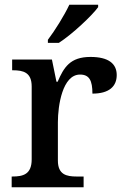

<svg xmlns="http://www.w3.org/2000/svg" viewBox="-20 -786 525 806"><path d="M181 -606H227C283 -642 367 -721 392 -756V-766H271C250 -721 210 -657 181 -619ZM29 0H331V-45H302C259 -45 223 -53 223 -112V-273C223 -342 242 -473 316 -473C355 -473 368 -448 368 -393C439 -393 470 -424 470 -471C470 -519 435 -547 360 -547C274 -547 248 -503 222 -443H217L198 -536H31V-491H34C78 -491 113 -482 113 -423V-117C113 -54 77 -45 32 -45H29Z"/></svg>

Font: Noto Serif Thai Medium
Style: Regular
Weight: 500
Designer: Monotype Design Team
Foundry: Monotype Imaging Inc.
Version: Version 1.901;PS 001.901;hotconv 1.0.88;makeotf.lib2.5.64775